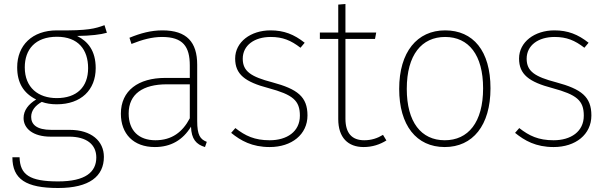

<svg xmlns="http://www.w3.org/2000/svg" viewBox="-20 -725 3038 961"><path d="M503 -599C456 -582 422 -571 265 -573C141 -573 66 -498 66 -388C66 -311 97 -259 161 -227C123 -204 98 -173 98 -134C98 -82 145 -41 233 -41H326C413 -41 462 -2 462 63C462 136 408 183 271 183C129 183 80 150 78 62H42C42 172 110 216 271 216C428 216 500 157 500 60C500 -19 437 -75 329 -75H237C162 -75 136 -103 136 -140C136 -172 157 -197 189 -215C211 -207 235 -203 264 -203C386 -203 459 -275 459 -384C459 -471 420 -518 366 -545C436 -546 483 -552 515 -561ZM265 -541C372 -541 421 -476 421 -384C421 -289 364 -234 264 -234C172 -234 104 -286 104 -388C104 -477 156 -541 265 -541Z M967 -120V-401C967 -514 915 -573 793 -573C736 -573 684 -559 628 -536L638 -505C693 -527 742 -540 791 -540C896 -540 930 -492 930 -397V-335H807C673 -335 585 -272 585 -156C585 -55 648 11 755 11C835 11 895 -24 936 -91C938 -29 962 -2 1006 11L1015 -15C982 -28 967 -48 967 -120ZM758 -23C675 -23 624 -71 624 -157C624 -255 696 -303 815 -303H930V-133C894 -64 840 -23 758 -23Z M1334 -573C1235 -573 1157 -515 1157 -432C1157 -353 1206 -315 1324 -284C1446 -251 1481 -222 1481 -146C1481 -66 1416 -23 1330 -23C1254 -23 1208 -45 1158 -84L1137 -60C1185 -21 1241 11 1330 11C1440 11 1519 -52 1519 -147C1519 -241 1469 -279 1343 -313C1236 -341 1195 -368 1195 -431C1195 -498 1253 -540 1335 -540C1395 -540 1436 -523 1484 -486L1505 -511C1452 -553 1401 -573 1334 -573Z M1897 -50C1869 -33 1839 -23 1803 -23C1741 -23 1709 -59 1709 -131V-530H1857L1863 -562H1709V-705L1673 -702V-562H1581V-530H1673V-129C1673 -36 1722 11 1800 11C1844 11 1882 -2 1914 -22Z M2208 -573C2068 -573 1978 -465 1978 -280C1978 -98 2064 11 2206 11C2346 11 2435 -97 2435 -283C2435 -471 2348 -573 2208 -573ZM2208 -540C2326 -540 2398 -450 2398 -283C2398 -112 2323 -23 2206 -23C2088 -23 2016 -114 2016 -280C2016 -451 2091 -540 2208 -540Z M2755 -573C2656 -573 2578 -515 2578 -432C2578 -353 2627 -315 2745 -284C2867 -251 2902 -222 2902 -146C2902 -66 2837 -23 2751 -23C2675 -23 2629 -45 2579 -84L2558 -60C2606 -21 2662 11 2751 11C2861 11 2940 -52 2940 -147C2940 -241 2890 -279 2764 -313C2657 -341 2616 -368 2616 -431C2616 -498 2674 -540 2756 -540C2816 -540 2857 -523 2905 -486L2926 -511C2873 -553 2822 -573 2755 -573Z"/></svg>

Font: Glow Sans SC Normal ExtraLight
Style: Regular
Weight: 200
Designer: Ryoko NISHIZUKA (kana, bopomofo & ideographs); Paul D. Hunt (Latin, Greek & Cyrillic); Sandoll Communications, Soo-young
Version: Version 0.93